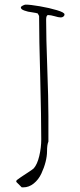

<svg xmlns="http://www.w3.org/2000/svg" viewBox="-20 -684 343 827"><path d="M50.3 98.1 50.8 100.1 73.7 123H80.6Q104.5 123 125.2 106.4Q146 89.8 158.2 63.5Q169.9 38.6 176.3 13.4Q182.6 -11.7 182.6 -32.2Q182.6 -61 188.5 -74.2V-184.1Q188.5 -259.3 183.6 -391.1Q178.7 -522.9 178.7 -599.1Q178.7 -619.1 187.5 -619.1Q198.2 -619.1 214.8 -614.3Q232.4 -608.9 241.7 -608.9Q248 -608.9 252.9 -612.5Q257.8 -616.2 257.8 -622.1Q257.8 -630.4 225.3 -640.1Q192.9 -649.9 151.6 -657Q110.4 -664.1 90.8 -664.1Q85.9 -664.1 77.9 -659.9Q69.8 -655.8 69.8 -651.9Q69.8 -644 84.5 -638.7Q100.1 -632.8 118.7 -630.9Q138.7 -627.9 142.6 -626L148.4 -615.2Q148.4 -518.6 153.3 -349.6Q157.7 -172.4 157.7 -84Q157.7 -48.3 149.2 -12.2Q140.6 23.9 125.5 41Q122.6 44.4 102.5 57.6L80.1 72.3L66.4 81.5Q49.8 92.3 49.8 96.2Z"/></svg>

Font: Amatica SC
Style: Regular
Weight: 400
Designer: Vernon Adams, Ben Nathan
Foundry: newtypography
Version: Version 2.001